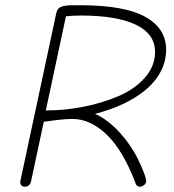

<svg xmlns="http://www.w3.org/2000/svg" viewBox="-20 -702 660 728"><path d="M609.9 -514.2Q609.9 -469.7 589.4 -430.7Q568.8 -391.6 532 -361.1Q495.1 -330.6 446.8 -307.9Q398.4 -285.2 339.8 -270Q377 -255.4 417.5 -216.3Q458 -177.2 488.8 -125Q502 -103.5 518.1 -65.9Q534.2 -28.3 534.2 -15.1Q534.2 -7.3 526.9 -0.7Q519.5 5.9 509.8 5.9Q499 5.9 494.1 -6.8Q447.3 -130.9 385.3 -190.9Q323.2 -251 254.9 -251Q217.8 -251 146 -240.2L98.1 -16.1Q93.8 5.9 73.2 5.9Q64.9 5.9 60.3 0Q55.7 -5.9 57.1 -15.1L192.9 -649.9Q196.8 -668 207.5 -674.3Q218.3 -680.7 248 -682.1H285.2Q451.7 -682.1 530.8 -638.2Q609.9 -594.2 609.9 -514.2ZM153.8 -283.2Q225.1 -283.2 296.1 -297.1Q367.2 -311 429 -337.4Q490.7 -363.8 529.3 -407.5Q567.9 -451.2 567.9 -504.9Q567.9 -573.2 495.4 -608.2Q422.9 -643.1 287.1 -643.1Q253.9 -643.1 230 -640.1Z"/></svg>

Font: Comic Neue Light
Style: Italic
Weight: 300
Italic angle: -12°
Designer: Craig Rozynski
Foundry: Craig Rozynski
Version: Version 2.003;hotconv 1.0.109;makeotfexe 2.5.65596